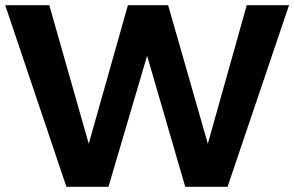

<svg xmlns="http://www.w3.org/2000/svg" viewBox="-20 -720 1134 740"><path d="M931 -700H1094L857 0H694L547 -505L398 0H236L0 -700H170L322 -166L473 -700H628L781 -166Z"/></svg>

Font: Montserrat-Arabic SemiBold
Style: Regular
Weight: 600
Designer: Mohamed Gaber
Foundry: Kief Type Foundry
Version: Version 5.008;PS 005.008;hotconv 1.0.88;makeotf.lib2.5.64775